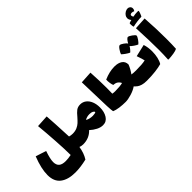

<svg xmlns="http://www.w3.org/2000/svg" viewBox="-37 -1755 2835 2835"><g transform="rotate(-45 1380.0 -337.5)"><path d="M775 -76Q775 -19 767.5 8Q760 35 743 35Q707 35 675 22Q658 135 606 216Q476 247 368 247Q218 247 133 182.5Q48 118 48 -17Q48 -152 121 -337L286 -284Q243 -159 243 -94Q243 -34 277 -3.5Q311 27 386 27Q437 27 500 14Q500 -102 488 -289Q476 -476 461 -628L652 -639Q662 -518 676 -196Q708 -186 743 -186Q762 -186 768.5 -159Q775 -132 775 -76Z M1303 -177Q1303 -83 1263 -20.5Q1223 42 1150 42Q1102 42 1050.5 16Q999 -10 952 -53Q913 -10 860 12.5Q807 35 743 35Q725 35 718 8Q711 -19 711 -76Q711 -132 717.5 -159Q724 -186 743 -186Q797 -186 836.5 -203.5Q876 -221 903 -246Q930 -271 966 -312Q1008 -364 1042 -389.5Q1076 -415 1126 -415Q1179 -415 1219 -384.5Q1259 -354 1281 -300Q1303 -246 1303 -177ZM1205 -177Q1204 -193 1182 -205Q1160 -217 1121 -217Q1068 -217 1026 -192Q1048 -177 1079 -170Q1110 -163 1140 -163Q1162 -163 1181 -167Q1200 -171 1205 -177Z M1661 -76Q1661 -19 1654 8Q1647 35 1629 35Q1564 35 1502.5 26.5Q1441 18 1400 0Q1389 -42 1382 -386L1375 -628L1566 -639Q1577 -461 1577 -312Q1577 -267 1575 -191Q1604 -186 1629 -186Q1648 -186 1654.5 -159Q1661 -132 1661 -76Z M2104 -76Q2104 -19 2097 8Q2090 35 2072 35Q2015 35 1977.5 23.5Q1940 12 1919 -3.5Q1898 -19 1874 -44Q1822 -8 1749.5 13.5Q1677 35 1629 35Q1611 35 1604 8Q1597 -19 1597 -76Q1597 -132 1603.5 -159Q1610 -186 1629 -186Q1731 -186 1788 -201Q1755 -271 1678 -271Q1669 -283 1662 -326.5Q1655 -370 1658 -402Q1775 -453 1880 -453Q1957 -453 2003 -421Q2049 -389 2049 -326Q2023 -259 1975 -192Q2010 -186 2061 -186H2072Q2091 -186 2097.5 -159Q2104 -132 2104 -76Z M2434 -217Q2434 -154 2421 -96Q2408 -38 2384 0Q2334 15 2252 25Q2170 35 2072 35Q2054 35 2047 8Q2040 -19 2040 -76Q2040 -132 2046.5 -159Q2053 -186 2072 -186Q2199 -186 2260 -201Q2251 -241 2237 -280.5Q2223 -320 2221 -328L2411 -372Q2434 -301 2434 -217ZM2360 -433Q2337 -442 2302.5 -465.5Q2268 -489 2252 -508Q2240 -486 2221 -463.5Q2202 -441 2190 -433Q2166 -443 2129 -469Q2092 -495 2077 -512Q2084 -537 2112.5 -579Q2141 -621 2160 -621Q2179 -621 2217 -594Q2255 -567 2264 -549Q2280 -579 2298 -600Q2316 -621 2330 -621Q2349 -621 2390 -591.5Q2431 -562 2435 -546Q2437 -528 2408.5 -487.5Q2380 -447 2360 -433Z M2513 33Q2519 -63 2519 -165Q2519 -357 2505 -628L2697 -639Q2713 -410 2713 -205Q2713 -76 2708 5Q2683 20 2628.5 28.5Q2574 37 2520 39ZM2715 -778Q2713 -761 2701 -730.5Q2689 -700 2682 -691Q2645 -691 2592 -684Q2539 -677 2499 -667Q2494 -674 2491.5 -690Q2489 -706 2489 -723Q2489 -741 2492 -746Q2513 -755 2543 -762Q2518 -792 2518 -824Q2518 -849 2534 -871.5Q2550 -894 2574.5 -908Q2599 -922 2623 -922Q2642 -922 2655 -913Q2681 -898 2681 -866Q2681 -842 2665 -823Q2642 -834 2623 -834Q2607 -834 2597 -827.5Q2587 -821 2587 -810Q2587 -793 2600 -775Q2648 -785 2688 -785L2711 -784Z"/></g></svg>

Font: Lalezar
Style: Bold
Weight: 700
Designer: Borna Izadpanah
Foundry: Borna Izadpanah
Version: Version 1.003;January 24, 2021;FontCreator 13.0.0.2683 64-bi